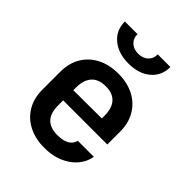

<svg xmlns="http://www.w3.org/2000/svg" viewBox="-221 -909 1043 1043"><g transform="rotate(45 300.0 -387.5)"><path d="M301 10Q231 10 179 -17Q127 -44 98.5 -92.5Q70 -141 70 -206V-344Q70 -409 98.5 -457.5Q127 -506 179 -533Q231 -560 301 -560Q370 -560 421.5 -533Q473 -506 501.5 -457.5Q530 -409 530 -344V-245H191V-206Q191 -89 302 -89Q388 -89 403 -146H526Q512 -75 450.5 -32.5Q389 10 301 10ZM191 -344V-323L409 -324V-345Q409 -402 382 -432.5Q355 -463 301 -463Q246 -463 218.5 -432Q191 -401 191 -344ZM300 -637Q222 -637 173.5 -677.5Q125 -718 125 -785H222Q222 -752 243.5 -732Q265 -712 300 -712Q335 -712 356.5 -732Q378 -752 378 -785H475Q475 -718 427 -677.5Q379 -637 300 -637Z"/></g></svg>

Font: NKDuy Mono
Style: Bold
Weight: 700
Monospace: yes
Designer: NKDuy
Foundry: NKDuy
Version: Version 2.251; ttfautohint (v1.8.4.7-5d5b)